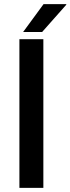

<svg xmlns="http://www.w3.org/2000/svg" viewBox="-20 -910 341 930"><path d="M74 0V-720H190V0ZM92 -755 191 -890H301V-887L184 -755Z"/></svg>

Font: Chivo Medium Medium
Style: Regular
Weight: 500
Version: Version 2.002